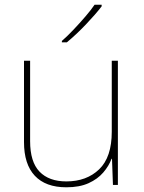

<svg xmlns="http://www.w3.org/2000/svg" viewBox="-20 -786 613 816"><path d="M481 -528V0H460L456 -111H454Q443 -81 419 -53Q395 -25 356.5 -7.5Q318 10 262 10Q174 10 128 -39Q82 -88 82 -182V-528H108V-186Q108 -98 148 -56.5Q188 -15 262 -15Q348 -15 401.5 -66.5Q455 -118 455 -226V-528ZM412 -759Q386 -725 345 -682Q304 -639 264 -606H243V-612Q266 -632 292.5 -660Q319 -688 343.5 -716.5Q368 -745 382 -766H412Z"/></svg>

Font: Noto Sans Bengali UI Thin
Style: Regular
Weight: 100
Designer: Jelle Bosma - Monotype Design Team
Foundry: Monotype Imaging Inc.
Version: Version 2.003; ttfautohint (v1.8.4.7-5d5b)